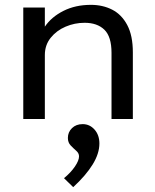

<svg xmlns="http://www.w3.org/2000/svg" viewBox="-20 -491 640 792"><path d="M76 0V-460H165V-381Q192 -421 241.5 -446Q291 -471 355 -471Q404 -471 443 -451Q482 -431 505 -387.5Q528 -344 528 -275V0H440V-273Q440 -340 410.5 -368.5Q381 -397 329 -397Q288 -397 250.5 -381Q213 -365 189 -335Q165 -305 165 -264V0ZM282 281 244 244Q272 221 289 196Q306 171 306 154Q306 141 294.5 131Q283 121 271.5 109Q260 97 260 78Q260 54 277 37.5Q294 21 321 21Q350 21 370 43.5Q390 66 390 101Q390 142 362.5 187Q335 232 282 281Z"/></svg>

Font: Inconsolata Expanded Medium
Style: Regular
Weight: 500
Width: 7
Monospace: yes
Designer: Raph Levien, Cyreal, Brenton Simpson
Foundry: Raph Levien, Cyreal, Google
Version: Version 3.001; ttfautohint (v1.8.2.53-6de2)